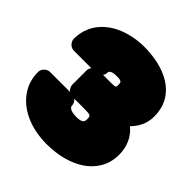

<svg xmlns="http://www.w3.org/2000/svg" viewBox="-176 -698 868 868"><g transform="rotate(45 258.0 -264.0)"><path d="M213 -354C218 -361 220 -368 220 -376C220 -382 225 -394 261 -394C293 -394 294 -387 294 -373C294 -357 297 -354 261 -354ZM254 -576C221 -576 191 -571 162 -563C85 -542 4 -483 4 -376C4 -360 19 -338 42 -338H154C149 -331 146 -324 146 -316V-224C146 -216 151 -202 162 -194H34C18 -194 -4 -179 -4 -156C-4 -122 4 -89 21 -62C65 11 154 48 254 48C326 48 391 31 439 -1C482 -30 520 -79 520 -149C520 -204 499 -247 463 -276C489 -301 510 -338 510 -384C510 -526 380 -576 254 -576ZM197 -186H261C303 -186 304 -183 304 -160C304 -144 297 -134 261 -134C222 -134 212 -148 212 -156C212 -164 208 -178 197 -186Z"/></g></svg>

Font: Asimov Print
Style: E
Weight: 500
Designer: Google
Version: Version 2.000980; 2014